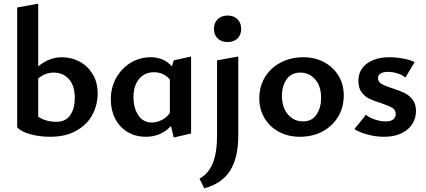

<svg xmlns="http://www.w3.org/2000/svg" viewBox="-20 -741 2328 1050"><path d="M514 -230Q514 -168 485.5 -114Q457 -60 398 -26.5Q339 7 254 7Q195 7 144 -7.5Q93 -22 74 -45V-700L189 -721V-378Q249 -428 319 -428Q369 -428 413.5 -405Q458 -382 486 -337Q514 -292 514 -230ZM389 -205Q389 -272 357 -308Q325 -344 274 -344Q227 -344 189 -312V-103Q229 -75 289 -75Q340 -75 364.5 -112Q389 -149 389 -205Z M1025 -432V-11L930 11L915 -52Q860 7 778 7Q721 7 677 -19.5Q633 -46 609.5 -92.5Q586 -139 586 -198Q586 -262 615.5 -315Q645 -368 695 -398Q745 -428 804 -428Q876 -428 920 -378L930 -411ZM909 -123V-306Q875 -346 822 -346Q771 -346 740.5 -309Q710 -272 710 -211Q710 -150 736.5 -110.5Q763 -71 810 -71Q836 -71 862.5 -83.5Q889 -96 909 -123Z M1150 -583Q1150 -616 1170.5 -636Q1191 -656 1225 -656Q1258 -656 1278.5 -636Q1299 -616 1299 -583Q1299 -550 1278.5 -530.5Q1258 -511 1225 -511Q1191 -511 1170.5 -530.5Q1150 -550 1150 -583ZM1167 -411 1283 -432V0Q1283 123 1237.5 193.5Q1192 264 1097 289L1071 236Q1120 209 1143.5 152Q1167 95 1167 0Z M1398 -203Q1398 -268 1429 -319Q1460 -370 1515 -399Q1570 -428 1639 -428Q1702 -428 1752.5 -401Q1803 -374 1831.5 -326.5Q1860 -279 1860 -219Q1860 -154 1829 -102.5Q1798 -51 1743.5 -22Q1689 7 1620 7Q1556 7 1505.5 -20Q1455 -47 1426.5 -95Q1398 -143 1398 -203ZM1736 -206Q1736 -270 1703.5 -307Q1671 -344 1622 -344Q1573 -344 1547.5 -307.5Q1522 -271 1522 -217Q1522 -152 1555 -114.5Q1588 -77 1637 -77Q1686 -77 1711 -114.5Q1736 -152 1736 -206Z M1918 -35 1981 -113Q2001 -97 2031 -87Q2061 -77 2088 -77Q2117 -77 2130.5 -88Q2144 -99 2144 -117Q2144 -140 2125 -151.5Q2106 -163 2064 -177Q2025 -189 2000 -201Q1975 -213 1957.5 -236.5Q1940 -260 1940 -298Q1940 -360 1987.5 -394Q2035 -428 2110 -428Q2145 -428 2183 -421Q2221 -414 2248 -402L2197 -317Q2179 -332 2153 -340Q2127 -348 2102 -348Q2074 -348 2060.5 -338.5Q2047 -329 2047 -314Q2047 -294 2066 -282.5Q2085 -271 2126 -258Q2167 -245 2192.5 -232.5Q2218 -220 2236.5 -196Q2255 -172 2255 -134Q2255 -96 2235.5 -64Q2216 -32 2176.5 -12.5Q2137 7 2080 7Q2035 7 1990.5 -5Q1946 -17 1918 -35Z"/></svg>

Font: Ysabeau Infant
Style: Bold
Weight: 700
Designer: Christian Thalmann (Catharsis Fonts)
Version: Version 0.003